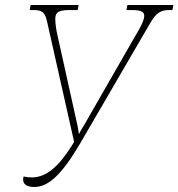

<svg xmlns="http://www.w3.org/2000/svg" viewBox="-20 -734 710 764"><path d="M117 10C173 10 226 -40 297 -160L580 -646C603 -685 623 -694 653 -694H666L670 -714H487L483 -694H506C543 -694 554 -686 554 -671C554 -654 540 -626 516 -587L314 -235C306 -223 300 -212 294 -200C293 -212 290 -223 288 -236L209 -592C204 -613 200 -640 200 -657C200 -678 204 -694 255 -694H289L293 -714H102L98 -694H114C150 -694 160 -683 168 -645L275 -169L266 -155C214 -72 165 -28 106 -28C96 -28 85 -29 74 -32C73 -29 72 -24 72 -20C72 1 89 10 117 10Z"/></svg>

Font: Noto Serif SemiCondensed Thin
Style: Italic
Weight: 100
Width: 4
Italic angle: -12°
Designer: Monotype Design Team
Foundry: Monotype Imaging Inc.
Version: Version 2.013